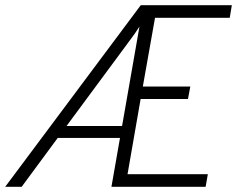

<svg xmlns="http://www.w3.org/2000/svg" viewBox="-38 -720 914 740"><path d="M-18 0 504.5 -700H855.5L847.5 -651.5H559.5L512.5 -386.5H695.5L686.5 -338.5H504L453.5 -48.5H763L754.5 0H391.5L424.5 -188.5H184.5L45.5 0ZM218.5 -234.5H432.5L499.5 -617.5Q491.5 -604.5 482 -591.2Q472.5 -578 462.5 -564.5Z"/></svg>

Font: Overpass ExtraLight
Style: Italic
Weight: 250
Italic angle: -10°
Designer: Delve Withrington, Dave Bailey, Thomas Jockin
Foundry: Delve Fonts LLC
Version: Version 4.000